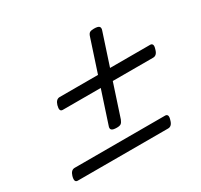

<svg xmlns="http://www.w3.org/2000/svg" viewBox="-135 -900 1032 985"><g transform="rotate(-30 381.5 -407.0)"><path d="M373 -225Q349 -225 342 -232.5Q335 -240 341 -255L486 -697Q491 -714 499 -719Q507 -724 524 -724Q548 -724 555 -716.5Q562 -709 556 -693L411 -251Q405 -236 397.5 -230.5Q390 -225 373 -225ZM63 -90Q52 -90 49 -98.5Q46 -107 51 -125Q60 -155 82 -155H618Q628 -155 631.5 -147Q635 -139 629 -121Q621 -90 598 -90ZM178 -443Q167 -443 164 -451.5Q161 -460 166 -478Q175 -508 197 -508H733Q743 -508 746.5 -500Q750 -492 744 -474Q736 -443 713 -443Z"/></g></svg>

Font: Playwrite DK Loopet Light
Style: Regular
Weight: 300
Version: Version 1.003